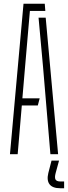

<svg xmlns="http://www.w3.org/2000/svg" viewBox="-20 -820 362 1021"><path d="M33 0 105 -800H218L221 -762H139L113 -461L99 -297H191L181 -259H96L74 0ZM248 0 209 -463 185 -726H223L289 0ZM321 181H300Q259.5 181 243.5 160Q227.5 139 237 100L254 34H294L276 100Q269.5 124 275.2 134.5Q281 145 301 145H321Z"/></svg>

Font: Big Shoulders Stencil Text Thin Thin
Style: Regular
Weight: 250
Version: Version 2.001